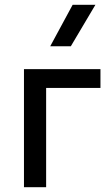

<svg xmlns="http://www.w3.org/2000/svg" viewBox="-20 -777 464 797"><path d="M79.5 0V-490H397V-412H171.5V0ZM188.5 -585 281.5 -757H376L274 -585Z"/></svg>

Font: Geologica Roman Light
Style: Regular
Weight: 300
Designer: Sindre Bremnes, Frode Helland
Foundry: Monokrom Skriftforlag AS
Version: Version 1.010;gftools[0.9.28]